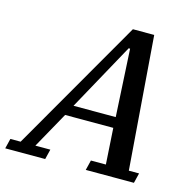

<svg xmlns="http://www.w3.org/2000/svg" viewBox="-157 -802 909 905"><g transform="rotate(15 297.5 -349.0)"><path d="M-42 -49H8L382 -698H486L536 -49H586L574 0H339L351 -49H424L413 -225H178L80 -49H153L141 0H-54ZM205 -277H411L393 -606H386Z"/></g></svg>

Font: IBM Plex Serif Medium
Style: Italic
Weight: 500
Italic angle: -14°
Designer: Mike Abbink, Paul van der Laan, Pieter van Rosmalen
Foundry: Bold Monday
Version: Version 2.5